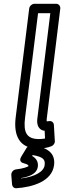

<svg xmlns="http://www.w3.org/2000/svg" viewBox="-20 -751 340 1019"><path d="M113 -126 182 -681H247L178 -120C175 -95 181 -74 198 -63C204 -59 213 -57 217 -57L219 -16C209 -14 200 -13 187 -13C122 -13 103 -47 113 -126ZM63 -126C52 -35 81 37 180 37C209 37 234 33 253 25C263 21 272 10 271 -2L266 -88C265 -103 252 -111 239 -108C232 -107 231 -107 228 -107C228 -109 227 -113 228 -120L300 -706C301 -717 293 -731 278 -731H163C152 -731 137 -721 135 -706ZM153 72C213 82 220 98 217 125C213 159 168 187 92 196V194C126 188 176 176 181 132C184 105 169 87 151 77ZM148 20C138 19 127 25 121 34L93 80C77 106 99 114 105 115C131 122 131 127 131 131C126 135 102 144 65 148C48 150 39 166 40 178L44 228C45 239 54 249 67 248C151 242 256 213 267 125C275 60 229 29 148 20Z"/></svg>

Font: Falling Sky
Style: OuObl
Weight: 400
Designer: Paul D. Hunt
Foundry: Adobe Systems Incorporated
Version: Version 1.02